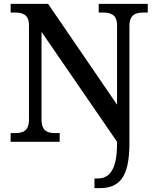

<svg xmlns="http://www.w3.org/2000/svg" viewBox="-20 -734 810 994"><path d="M469 240H495C596 240 650 187 650 8V-599C650 -660 684 -669 724 -669H745V-714H491V-669H512C551 -669 586 -660 586 -603V-192L229 -714H35V-669H56C96 -669 130 -660 130 -603V-115C130 -54 97 -45 56 -45H35V0H289V-45H268C228 -45 195 -54 195 -115V-569L586 0V9C586 145 546 190 486 190H469Z"/></svg>

Font: Noto Serif Yezidi Medium
Style: Regular
Weight: 500
Designer: Dalton Maag Ltd
Foundry: Dalton Maag Ltd
Version: Version 1.001